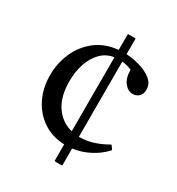

<svg xmlns="http://www.w3.org/2000/svg" viewBox="-170 -710 850 922"><g transform="rotate(30 255.5 -249.0)"><path d="M291 104Q286 104 280.5 104Q275 104 270 103V11Q201 8 150.5 -26.5Q100 -61 72.5 -117.5Q45 -174 45 -244Q45 -310 71 -369Q97 -428 147 -467Q197 -506 270 -513V-601Q292 -602 313 -601V-514Q349 -512 388 -501Q427 -490 454 -468.5Q481 -447 481 -414Q481 -389 467 -376Q453 -363 433 -363Q407 -363 387 -388Q367 -413 367 -459Q353 -465 339.5 -468.5Q326 -472 313 -473V-56Q315 -56 318 -56Q388 -56 467 -102Q477 -91 483 -80Q450 -43 405 -20Q360 3 313 9V103Q307 104 301.5 104Q296 104 291 104ZM270 -62V-472Q228 -466 199 -436.5Q170 -407 155 -362.5Q140 -318 140 -264Q140 -180 175.5 -128Q211 -76 270 -62Z"/></g></svg>

Font: Tiro Kannada
Style: Regular
Weight: 400
Designer: Kannada: John Hudson & Fiona Ross. Latin: John Hudson.
Foundry: Tiro Typeworks Ltd.
Version: Version 1.52